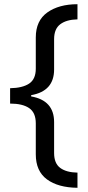

<svg xmlns="http://www.w3.org/2000/svg" viewBox="-20 -734 420 912"><path d="M348 158Q256 157 203 118Q150 79 150 -1V-148Q150 -199 118.5 -220.5Q87 -242 28 -242V-315Q87 -316 118.5 -337Q150 -358 150 -408V-556Q150 -636 205 -675Q260 -714 348 -714V-642Q296 -641 266.5 -619Q237 -597 237 -548V-404Q237 -301 128 -282V-276Q237 -257 237 -154V-7Q237 42 266 63.5Q295 85 348 86Z"/></svg>

Font: Noto Sans Indic Siyaq Numbers
Style: Regular
Weight: 400
Designer: Monotype Design Team
Foundry: Monotype Imaging Inc.
Version: Version 2.002; ttfautohint (v1.8.4.7-5d5b)